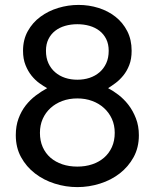

<svg xmlns="http://www.w3.org/2000/svg" viewBox="-20 -745 626 777"><path d="M444.3 -207.5Q444.3 -238.3 432.9 -263.7Q421.4 -289.1 401.1 -307.6Q380.9 -326.2 353.3 -336.4Q325.7 -346.7 293 -346.7Q259.8 -346.7 232.2 -336.4Q204.6 -326.2 184.3 -307.6Q164.1 -289.1 152.8 -263.7Q141.6 -238.3 141.6 -207.5Q141.6 -175.3 152.8 -149.9Q164.1 -124.5 184.3 -106.9Q204.6 -89.4 232.2 -80.1Q259.8 -70.8 293 -70.8Q325.7 -70.8 353.3 -80.1Q380.9 -89.4 401.1 -106.9Q421.4 -124.5 432.9 -149.9Q444.3 -175.3 444.3 -207.5ZM419.9 -539.6Q419.9 -566.4 409.9 -586.7Q399.9 -606.9 382.6 -620.4Q365.2 -633.8 342.3 -640.4Q319.3 -647 293 -647Q266.6 -647 243.7 -640.4Q220.7 -633.8 203.4 -620.4Q186 -606.9 176 -586.7Q166 -566.4 166 -539.6Q166 -510.7 176 -489Q186 -467.3 203.4 -452.4Q220.7 -437.5 243.7 -429.9Q266.6 -422.4 293 -422.4Q319.3 -422.4 342.3 -429.9Q365.2 -437.5 382.6 -452.4Q399.9 -467.3 409.9 -489Q419.9 -510.7 419.9 -539.6ZM293 12.2Q246.1 12.2 201.4 -2Q156.7 -16.1 121.6 -43.2Q86.4 -70.3 65.2 -109.1Q43.9 -147.9 43.9 -197.8Q43.9 -235.4 54.9 -265.1Q65.9 -294.9 83.7 -317.9Q101.6 -340.8 124.5 -358.2Q147.5 -375.5 170.9 -388.2Q156.7 -396 139.6 -408.2Q122.6 -420.4 107.9 -438.5Q93.3 -456.5 83.3 -481.4Q73.2 -506.3 73.2 -539.6Q73.2 -584.5 92.5 -619.1Q111.8 -653.8 143.6 -677.2Q175.3 -700.7 215.6 -712.9Q255.9 -725.1 297.9 -725.1Q339.8 -725.1 378.7 -712.9Q417.5 -700.7 447.3 -677.2Q477.1 -653.8 494.9 -619.1Q512.7 -584.5 512.7 -539.6Q512.7 -506.3 503.2 -481.9Q493.7 -457.5 479.2 -439.7Q464.8 -421.9 448.2 -409.4Q431.6 -397 417.5 -388.2Q437.5 -377.9 459.5 -361.1Q481.4 -344.2 499.8 -320.6Q518.1 -296.9 530 -266.1Q542 -235.4 542 -197.8Q542 -147.9 520.8 -109.1Q499.5 -70.3 464.6 -43.2Q429.7 -16.1 384.8 -2Q339.8 12.2 293 12.2Z"/></svg>

Font: Andika Viet
Style: Regular
Weight: 400
Designer: Victor Gaultney, Annie Olsen, Julie Remington, Don Collingsworth, Eric Hays, Becca Hirsbrunner
Foundry: SIL International
Version: Version 5.000